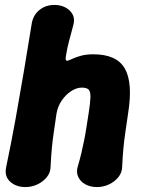

<svg xmlns="http://www.w3.org/2000/svg" viewBox="-20 -739 580 778"><path d="M83 19Q45 19 21 -3Q-3 -25 5 -62Q26 -162 43 -256.5Q60 -351 76 -445.5Q92 -540 108 -640Q113 -676 138.5 -697.5Q164 -719 201 -719Q226 -719 245.5 -708.5Q265 -698 274.5 -680Q284 -662 277 -637Q267 -600 259.5 -571.5Q252 -543 248 -517Q245 -503 246.5 -497.5Q248 -492 254 -493Q261 -495 275 -501.5Q289 -508 309.5 -513.5Q330 -519 358 -519Q453 -519 486 -461Q519 -403 499 -279Q493 -237 488 -203.5Q483 -170 480 -137.5Q477 -105 475 -64Q475 -40 459.5 -21Q444 -2 421 8.5Q398 19 373 19Q347 19 327 8.5Q307 -2 297.5 -21Q288 -40 295 -64Q304 -94 310 -120Q316 -146 321 -170.5Q326 -195 330 -221.5Q334 -248 339 -279Q346 -323 346.5 -345.5Q347 -368 339 -376Q331 -384 312 -384Q290 -384 268 -369.5Q246 -355 230 -331.5Q214 -308 209 -279Q203 -237 198 -203.5Q193 -170 190 -137.5Q187 -105 185 -64Q185 -40 169.5 -21Q154 -2 131 8.5Q108 19 83 19Z"/></svg>

Font: Winky Sans
Style: Bold Italic
Weight: 700
Italic angle: -8.97852°
Designer: Simon Atzbach
Foundry: typofactur
Version: Version 1.205